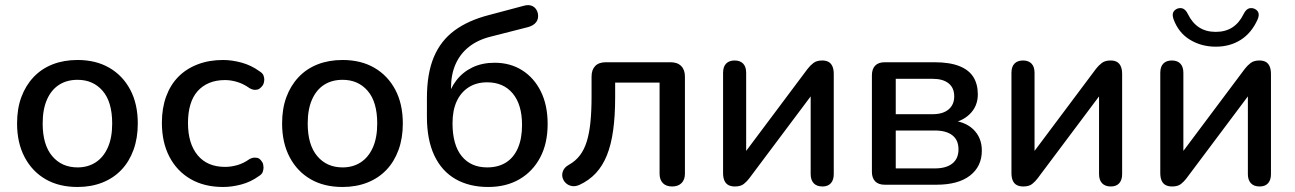

<svg xmlns="http://www.w3.org/2000/svg" viewBox="-20 -736 5160 765"><path d="M289 9Q215 9 161.5 -22Q108 -53 78 -110Q48 -167 48 -244Q48 -303 65 -349Q82 -395 113.5 -428.5Q145 -462 189.5 -479.5Q234 -497 289 -497Q362 -497 415.5 -466Q469 -435 499 -378.5Q529 -322 529 -244Q529 -186 512 -139Q495 -92 463.5 -59Q432 -26 387.5 -8.5Q343 9 289 9ZM289 -69Q330 -69 361 -89Q392 -109 409.5 -148Q427 -187 427 -244Q427 -330 389 -374Q351 -418 289 -418Q247 -418 216 -398.5Q185 -379 167.5 -340Q150 -301 150 -244Q150 -159 188 -114Q226 -69 289 -69Z M869 9Q794 9 739.5 -22.5Q685 -54 655 -111.5Q625 -169 625 -247Q625 -305 642 -351.5Q659 -398 690.5 -430Q722 -462 767.5 -479.5Q813 -497 869 -497Q904 -497 942.5 -486.5Q981 -476 1014 -452Q1027 -444 1030 -435Q1033 -426 1033 -419Q1033 -414 1031 -405.5Q1029 -397 1020.5 -388.5Q1012 -380 1005 -379Q998 -378 996 -378Q986 -378 974 -385Q950 -402 925 -409.5Q900 -417 877 -417Q841 -417 813.5 -405.5Q786 -394 767 -372.5Q748 -351 738.5 -319Q729 -287 729 -246Q729 -164 767.5 -117.5Q806 -71 877 -71Q900 -71 925 -78Q950 -85 974 -102Q985 -108 995 -108Q998 -108 1005 -107Q1012 -106 1019.5 -97.5Q1027 -89 1028.5 -81Q1030 -73 1030 -69Q1030 -61 1027 -51.5Q1024 -42 1011 -34Q979 -11 941.5 -1Q904 9 869 9Z M1345 9Q1271 9 1217.5 -22Q1164 -53 1134 -110Q1104 -167 1104 -244Q1104 -303 1121 -349Q1138 -395 1169.5 -428.5Q1201 -462 1245.5 -479.5Q1290 -497 1345 -497Q1418 -497 1471.5 -466Q1525 -435 1555 -378.5Q1585 -322 1585 -244Q1585 -186 1568 -139Q1551 -92 1519.5 -59Q1488 -26 1443.5 -8.5Q1399 9 1345 9ZM1345 -69Q1386 -69 1417 -89Q1448 -109 1465.5 -148Q1483 -187 1483 -244Q1483 -330 1445 -374Q1407 -418 1345 -418Q1303 -418 1272 -398.5Q1241 -379 1223.5 -340Q1206 -301 1206 -244Q1206 -159 1244 -114Q1282 -69 1345 -69Z M1925 9Q1850 9 1795 -22.5Q1740 -54 1710.5 -116.5Q1681 -179 1681 -271V-345Q1681 -443 1708.5 -508.5Q1736 -574 1791 -614.5Q1846 -655 1928 -676L2067 -713Q2088 -719 2103 -711Q2118 -703 2123 -683Q2127 -662 2116.5 -648Q2106 -634 2084 -628L1935 -590Q1883 -577 1848 -549Q1813 -521 1795 -480Q1777 -439 1777 -386V-340H1762Q1773 -383 1798.5 -416Q1824 -449 1862.5 -467.5Q1901 -486 1951 -486Q2013 -486 2060.5 -456Q2108 -426 2135 -371.5Q2162 -317 2162 -242Q2162 -165 2132.5 -109Q2103 -53 2050 -22Q1997 9 1925 9ZM1921 -69Q1965 -69 1996 -88.5Q2027 -108 2043.5 -146Q2060 -184 2060 -238Q2060 -319 2023 -363.5Q1986 -408 1921 -408Q1878 -408 1847 -388Q1816 -368 1799.5 -332Q1783 -296 1783 -245Q1783 -159 1819.5 -114Q1856 -69 1921 -69Z M2658 7Q2634 7 2621 -6.5Q2608 -20 2608 -44V-407H2431V-348Q2431 -274 2423 -216.5Q2415 -159 2398 -117Q2381 -75 2354 -46Q2327 -17 2288 1Q2271 8 2257 5Q2243 2 2233.5 -7.5Q2224 -17 2221 -30Q2218 -43 2224 -56.5Q2230 -70 2246 -79Q2273 -94 2290.5 -117Q2308 -140 2318 -172.5Q2328 -205 2332.5 -249Q2337 -293 2337 -351V-431Q2337 -458 2351.5 -473Q2366 -488 2394 -488H2652Q2679 -488 2694 -473Q2709 -458 2709 -431V-44Q2709 -20 2695.5 -6.5Q2682 7 2658 7Z M2908 7Q2893 7 2882.5 1.5Q2872 -4 2866.5 -16Q2861 -28 2861 -47V-446Q2861 -470 2873 -482.5Q2885 -495 2907 -495Q2929 -495 2941 -482.5Q2953 -470 2953 -446V-100H2927L3198 -462Q3208 -475 3221 -485Q3234 -495 3256 -495Q3271 -495 3281 -489.5Q3291 -484 3296.5 -472Q3302 -460 3302 -441V-42Q3302 -19 3290.5 -6Q3279 7 3257 7Q3234 7 3222 -6Q3210 -19 3210 -42V-388H3237L2965 -25Q2956 -13 2943.5 -3Q2931 7 2908 7Z M3505 0Q3480 0 3467 -13.5Q3454 -27 3454 -51V-436Q3454 -461 3467 -474.5Q3480 -488 3505 -488H3703Q3763 -488 3801.5 -473Q3840 -458 3858 -429.5Q3876 -401 3876 -360Q3876 -313 3844 -281.5Q3812 -250 3760 -244V-257Q3823 -254 3857.5 -221Q3892 -188 3892 -136Q3892 -73 3845 -36.5Q3798 0 3711 0ZM3549 -65H3705Q3750 -65 3774.5 -84.5Q3799 -104 3799 -141Q3799 -178 3774.5 -197Q3750 -216 3705 -216H3549ZM3549 -281H3696Q3737 -281 3759.5 -300Q3782 -319 3782 -352Q3782 -386 3759.5 -404Q3737 -422 3696 -422H3549Z M4057 7Q4042 7 4031.5 1.5Q4021 -4 4015.5 -16Q4010 -28 4010 -47V-446Q4010 -470 4022 -482.5Q4034 -495 4056 -495Q4078 -495 4090 -482.5Q4102 -470 4102 -446V-100H4076L4347 -462Q4357 -475 4370 -485Q4383 -495 4405 -495Q4420 -495 4430 -489.5Q4440 -484 4445.5 -472Q4451 -460 4451 -441V-42Q4451 -19 4439.5 -6Q4428 7 4406 7Q4383 7 4371 -6Q4359 -19 4359 -42V-388H4386L4114 -25Q4105 -13 4092.5 -3Q4080 7 4057 7Z M4650 7Q4635 7 4624.5 1.5Q4614 -4 4608.5 -16Q4603 -28 4603 -47V-446Q4603 -470 4615 -482.5Q4627 -495 4649 -495Q4671 -495 4683 -482.5Q4695 -470 4695 -446V-100H4669L4940 -462Q4950 -475 4963 -485Q4976 -495 4998 -495Q5013 -495 5023 -489.5Q5033 -484 5038.5 -472Q5044 -460 5044 -441V-42Q5044 -19 5032.5 -6Q5021 7 4999 7Q4976 7 4964 -6Q4952 -19 4952 -42V-388H4979L4707 -25Q4698 -13 4685.5 -3Q4673 7 4650 7ZM4824 -550Q4767 -550 4721.5 -577.5Q4676 -605 4656 -659Q4650 -676 4654.5 -686.5Q4659 -697 4672 -702Q4685 -706 4695 -701Q4705 -696 4713 -680Q4730 -645 4757.5 -627Q4785 -609 4824 -609Q4863 -609 4890.5 -627Q4918 -645 4935 -680Q4943 -696 4953 -701Q4963 -706 4976 -702Q4989 -697 4993.5 -686.5Q4998 -676 4991 -659Q4967 -605 4924 -577.5Q4881 -550 4824 -550Z"/></svg>

Font: Nunito SemiBold
Style: Regular
Weight: 600
Designer: Vernon Adams
Foundry: Vernon Adams
Version: Version 3.602